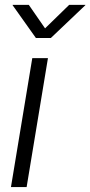

<svg xmlns="http://www.w3.org/2000/svg" viewBox="-20 -758 366 778"><path d="M24.4 0 110.8 -522.5H174.3L87.9 0ZM96.7 -738.3 162.6 -643.1 260.3 -738.3H326.2L325.7 -736.8L186 -604H125.5L31.2 -736.8V-738.3Z"/></svg>

Font: Inter 28pt Light
Style: Italic
Weight: 300
Italic angle: -9.3988°
Designer: Rasmus Andersson
Foundry: rsms
Version: Version 4.001;git-66647c0bb